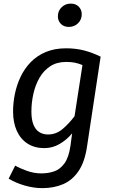

<svg xmlns="http://www.w3.org/2000/svg" viewBox="-20 -800 620 1037"><path d="M337 -539.1Q389 -539.1 433.7 -527.6Q478.4 -516.1 523.5 -494L450.6 -12.4Q438.6 72.7 405.1 122.8Q371.6 172.9 321.4 194.5Q271.3 216.1 209 216.1Q162 216.1 113.4 202.1Q64.8 188 26.7 165L62 94.5Q86.2 108.6 124.7 122.5Q163.1 136.5 204 136.5Q238.9 136.5 271.3 126Q303.7 115.5 327.7 83.1Q351.6 50.7 360.6 -13.1L369.6 -79.8Q340.6 -44.9 302.1 -22.5Q263.7 0 219.7 0Q166.6 0 128.6 -24.5Q90.6 -49 70.6 -93.6Q50.6 -138.1 50.6 -198.1Q50.6 -245.1 60.6 -293.6Q70.6 -342.1 91.7 -386.1Q112.7 -430.1 146.2 -464.6Q179.8 -499.1 227.3 -519.1Q274.9 -539.1 337 -539.1ZM336.9 -465.5Q287.1 -465.5 251.2 -442.1Q215.3 -418.6 192.9 -379.2Q170.5 -339.7 160.1 -292.4Q149.6 -245 149.6 -197.2Q149.6 -154.3 160.6 -126.9Q171.5 -99.5 191.9 -86.6Q212.3 -73.7 239.2 -73.7Q283 -73.7 317.3 -102.6Q351.7 -131.4 382.6 -172.3L425.4 -448.6Q403.6 -457.6 383.7 -461.6Q363.8 -465.5 336.9 -465.5ZM352 -654.6Q324.8 -654.6 308.7 -671.2Q292.6 -687.8 292.6 -712Q292.6 -741.2 312.8 -760.8Q332.9 -780.5 362.1 -780.5Q389.3 -780.5 405.4 -763.9Q421.5 -747.3 421.5 -723.1Q421.5 -693.9 401.4 -674.3Q381.2 -654.6 352 -654.6Z"/></svg>

Font: Fira Sans Variable
Style: Italic
Weight: 397
Italic angle: -8°
Designer: Carrois Corporate & Edenspiekermann AG
Foundry: Carrois Corporate GbR & Edenspiekermann AG
Version: Version 4.202